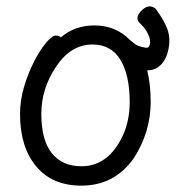

<svg xmlns="http://www.w3.org/2000/svg" viewBox="-20 -566 553 604"><path d="M236 18Q144 18 93.5 -43Q43 -104 43 -207Q43 -251 56 -294Q69 -337 87.5 -373Q106 -409 125 -431.5Q144 -454 155 -454Q168 -454 171 -448Q215 -486 277 -486Q344 -486 389 -440L399 -432Q410 -422 424 -419Q438 -415 443.5 -416Q449 -417 451 -425Q455 -439 446 -458.5Q437 -478 416 -497Q411 -504 413 -514Q417 -527 431 -538Q445 -549 458 -545Q468 -542 473 -534Q501 -495 509 -466.5Q517 -438 508 -403Q499 -369 476 -354Q461 -344 443 -345Q454 -301 454 -245Q454 -150 400 -67Q339 18 236 18ZM236 -43Q322 -43 367 -141Q388 -187 388 -245Q388 -329 359 -377.5Q330 -426 271 -426Q203 -426 156.5 -356.5Q110 -287 110 -208Q110 -125 143 -84Q176 -43 236 -43Z"/></svg>

Font: Moon Stars Kai T HW
Style: Regular
Weight: 400
Designer: GuiWonder
Version: Version 1.101